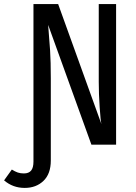

<svg xmlns="http://www.w3.org/2000/svg" viewBox="-88 -709 665 941"><path d="M481 -689V0H360L148 -587Q154 -517 157.5 -462Q161 -407 161 -324V78Q161 143 125 177.5Q89 212 33 212Q-25 212 -68 175L-30 122Q-14 132 -1 136.5Q12 141 29 141Q53 141 64.5 127Q76 113 76 83V-689H197L409 -101Q405 -116 400.5 -183Q396 -250 396 -308V-689Z"/></svg>

Font: Fira Sans Compressed
Style: Regular
Weight: 400
Width: 1
Designer: bBox Type GmbH & Carrois Corporate GbR & Edenspiekermann AG
Foundry: bBox Type GmbH & Carrois Corporate GbR & Edenspiekermann AG
Version: Version 4.301